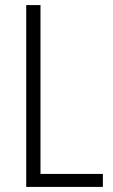

<svg xmlns="http://www.w3.org/2000/svg" viewBox="-20 -734 444 754"><path d="M83 0V-714H139V-51H384V0Z"/></svg>

Font: Noto Sans Khmer UI Condensed Light
Style: Regular
Weight: 300
Width: 3
Designer: Danh Hong and the Monotype Design Team
Foundry: Monotype Imaging Inc.
Version: Version 2.002; ttfautohint (v1.8.4.7-5d5b)